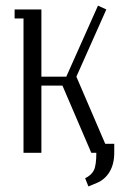

<svg xmlns="http://www.w3.org/2000/svg" viewBox="-20 -546 460 686"><path d="M32.2 -480V-512.2H127.9V-272H216.8L330.1 -525.9L359.9 -512.2L252.9 -272L356 -32.2H388.2V0Q388.2 40 371.6 67.9Q355 95.7 325.2 107.9L295.9 120.1L284.2 90.8Q306.6 80.1 315.4 62.3Q324.2 44.4 324.2 0H306.2L203.1 -240.2H127.9V0H64V-480Z"/></svg>

Font: Gawaa
Style: Regular
Weight: 400
Designer: T. Christopher White
Version: Version 1.0